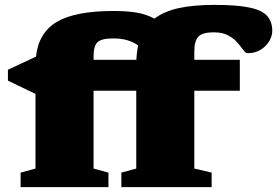

<svg xmlns="http://www.w3.org/2000/svg" viewBox="-20 -767 1136 787"><path d="M424.5 0H64.5V-59.5L125.5 -76V-382L12.5 -436.5V-481L127.5 -535Q138 -633 213.2 -677.5Q288.5 -722 447 -722Q497.5 -722 537.8 -715.8Q578 -709.5 613 -690.5Q652 -720.5 712.8 -733.8Q773.5 -747 860 -747Q951.5 -747 1003 -736Q1054.5 -725 1075.2 -701.5Q1096 -678 1096 -640.5Q1096 -619 1083.2 -597.8Q1070.5 -576.5 1048 -562.8Q1025.5 -549 995 -549Q986.5 -549 977.2 -562Q968 -575 953.8 -591.8Q939.5 -608.5 916.2 -621.5Q893 -634.5 856 -634.5Q809 -634.5 792.8 -616.5Q776.5 -598.5 776.5 -556V-522H963V-395H776.5V-76L847.5 -59.5V0H477.5V-59.5L538.5 -76V-395H363.5V-76L424.5 -59.5ZM363.5 -536V-522H539Q540.5 -554 546.5 -580.5Q529 -593.5 504 -601.5Q479 -609.5 443 -609.5Q396 -609.5 379.8 -594Q363.5 -578.5 363.5 -536Z"/></svg>

Font: Newsreader 6pt ExtraBold
Style: Regular
Weight: 800
Designer: Hugues Gentile
Foundry: Production Type
Version: Version 1.003; ttfautohint (v1.8.3)